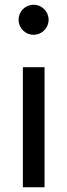

<svg xmlns="http://www.w3.org/2000/svg" viewBox="-20 -786 282 806"><path d="M121 -640C156 -640 184 -668 184 -703C184 -738 156 -766 121 -766C86 -766 58 -738 58 -703C58 -668 86 -640 121 -640ZM167 0V-504H76V0Z"/></svg>

Font: Hibana SubMedium
Style: Regular
Weight: 500
Width: 6
Designer: pygmalion
Foundry: ybstudio
Version: Version 0.930;hotconv 1.0.109;makeotfexe 2.5.65596